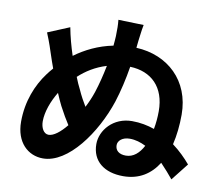

<svg xmlns="http://www.w3.org/2000/svg" viewBox="-87 -899 1174 1029"><g transform="rotate(10 500.0 -384.5)"><path d="M641 -85C604 -85 583 -103 583 -132C583 -156 607 -178 647 -178C678 -178 707 -169 735 -155C713 -113 682 -85 641 -85ZM214 -123C187 -123 171 -154 171 -189C171 -241 194 -302 225 -353C235 -329 245 -307 255 -287C275 -249 293 -218 310 -192C276 -150 241 -123 214 -123ZM458 -541C448 -490 435 -438 420 -392C410 -362 397 -332 383 -305C368 -330 352 -358 337 -392C328 -410 318 -431 309 -455C349 -492 398 -523 458 -541ZM601 -702C604 -720 607 -757 614 -791L476 -795C479 -764 479 -748 478 -706C477 -690 476 -673 474 -654C394 -638 325 -604 268 -562C252 -611 238 -662 229 -711L111 -662C135 -604 141 -581 153 -546C160 -525 168 -501 177 -477C166 -465 156 -452 147 -440C96 -372 57 -278 57 -167C57 -54 125 7 206 7C343 7 477 -182 536 -361C555 -420 571 -490 582 -558C698 -554 774 -481 774 -350C774 -317 771 -283 765 -252C728 -265 687 -273 643 -273C541 -273 475 -194 475 -119C475 -26 543 26 646 26C733 26 794 -15 835 -80C862 -52 886 -24 904 -2L978 -96C952 -127 919 -160 880 -189C892 -239 898 -295 898 -353C898 -538 769 -656 597 -664Z"/></g></svg>

Font: Noto Sans CJK JP Bold
Style: Regular
Weight: 700
Designer: Ryoko NISHIZUKA (kana & ideographs); Paul D. Hunt (Latin, Greek & Cyrillic); Wenlong ZHANG (bopomofo); Sandoll Communica
Foundry: Adobe Systems Incorporated
Version: Version 1.004;PS 1.004;hotconv 1.0.82;makeotf.lib2.5.63406